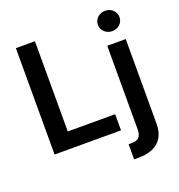

<svg xmlns="http://www.w3.org/2000/svg" viewBox="-165 -894 1150 1234"><g transform="rotate(-20 409.5 -276.5)"><path d="M70.8 0V-727.5H201.2V-110.4H525.4V0ZM627.9 -541H754.4V35.2Q754.9 91.8 733.2 129.4Q711.4 167 670.2 185.5Q628.9 204.1 570.3 204.1H540.5V100.6H561Q597.2 100.6 612.5 83.3Q627.9 65.9 627.9 31.7ZM691.4 -618.2Q660.6 -618.2 638.9 -638.4Q617.2 -658.7 617.2 -687.5Q617.2 -716.8 638.9 -737.1Q660.6 -757.3 691.4 -757.3Q722.2 -757.3 743.7 -737.1Q765.1 -716.8 765.1 -687.5Q765.1 -658.7 743.7 -638.4Q722.2 -618.2 691.4 -618.2Z"/></g></svg>

Font: Inter 17pt SemiBold
Style: Regular
Weight: 600
Version: Version 4.001;git-66647c0bb